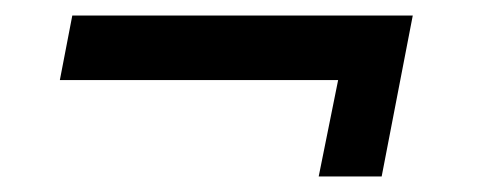

<svg xmlns="http://www.w3.org/2000/svg" viewBox="-20 -361 626 247"><path d="M511 -341 471 -134H390L415 -258H57L73 -341Z"/></svg>

Font: Piazzolla SC SemiBold
Style: Italic
Weight: 600
Italic angle: -11.3°
Designer: Juan Pablo del Peral
Foundry: Huerta Tipografica
Version: Version 1.330